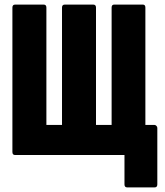

<svg xmlns="http://www.w3.org/2000/svg" viewBox="-20 -675 719 836"><path d="M534 141Q522 141 522 128V0H46Q34 0 34 -13V-642Q34 -655 46 -655H170Q182 -655 182 -642V-131H250V-642Q250 -655 262 -655H386Q398 -655 398 -642V-131H466V-642Q466 -655 477 -655H602Q613 -655 613 -642V-131H653Q657 -131 661 -127Q665 -123 665 -118V128Q665 141 653 141Z"/></svg>

Font: Sofia Sans Extra Condensed Black
Style: Regular
Weight: 900
Designer: Botio Nikoltchev, Ani Petrova
Foundry: lettersoup
Version: Version 4.101